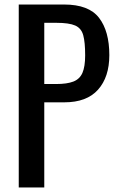

<svg xmlns="http://www.w3.org/2000/svg" viewBox="-20 -830 520 850"><path d="M63 0V-810H264Q373 -810 418.5 -751Q464 -692 464 -586Q464 -489 414 -433Q364 -377 265 -377H176V0ZM176 -458H228Q277 -458 305 -469Q333 -480 345 -507.5Q357 -535 357 -585Q357 -643 348.5 -674Q340 -705 313 -717Q286 -729 229 -729H176Z"/></svg>

Font: Oswald
Style: Regular
Weight: 400
Designer: Vernon Adams
Foundry: Vernon Adams
Version: Version 4.103; ttfautohint (v1.8.3)